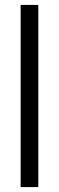

<svg xmlns="http://www.w3.org/2000/svg" viewBox="-20 -762 240 782"><path d="M136 -742V0H64V-742Z"/></svg>

Font: SUIT
Style: Regular
Weight: 400
Designer: Sunn Youn; Korean Glyphs from Source Han Sans (Sandoll Communications; Soo-young Jang, Joo-yeon Kang)
Foundry: Sunn
Version: Version 1.140